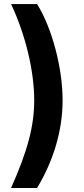

<svg xmlns="http://www.w3.org/2000/svg" viewBox="-20 -792 415 948"><path d="M34.7 136.2H163.1C245.1 0 289.1 -149.4 289.1 -296.4C289.1 -457 236.8 -653.8 163.1 -772H34.7C106 -620.1 148.9 -442.4 148.9 -296.4C148.9 -170.4 116.7 -47.9 34.7 136.2Z"/></svg>

Font: Raveo SemiBold
Style: Regular
Weight: 600
Designer: Jakub Foglar, Rasmus Andersson (Inter)
Foundry: Jakubfoglar.com
Version: Version 1.100;Glyphs 3.2.3 (3260)